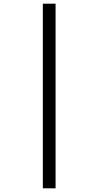

<svg xmlns="http://www.w3.org/2000/svg" viewBox="-20 -780 534 1040"><path d="M212 240H281V-760H212Z"/></svg>

Font: Noto Serif Bengali Condensed Black
Style: Regular
Weight: 900
Width: 3
Designer: Juan Bruce, Universal Thirst, Indian Type Foundry and the Monotype Design Team.
Foundry: Monotype Imaging Inc.
Version: Version 2.003